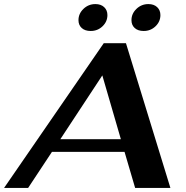

<svg xmlns="http://www.w3.org/2000/svg" viewBox="-50 -922 912 942"><path d="M561 -177H205L88 0H-30L459 -710H568L786 0H613ZM543 -239 452 -552 246 -239ZM335 -823Q335 -855 359.5 -878.5Q384 -902 418 -902Q445 -902 461 -887Q477 -872 477 -848Q477 -816 453 -793Q429 -770 395 -770Q367 -770 351 -784.5Q335 -799 335 -823ZM595 -823Q595 -855 619.5 -878.5Q644 -902 678 -902Q705 -902 721 -887Q737 -872 737 -848Q737 -816 713 -793Q689 -770 655 -770Q627 -770 611 -784.5Q595 -799 595 -823Z"/></svg>

Font: Fahkwang
Style: Bold Italic
Weight: 700
Italic angle: -10°
Designer: Suppakit Chalermlarp | Katatrad Co.,Ltd.
Foundry: Cadson Demak Co.,Ltd.
Version: Version 1.000; ttfautohint (v1.6)